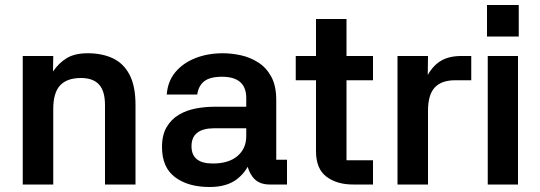

<svg xmlns="http://www.w3.org/2000/svg" viewBox="-20 -738 2161 768"><path d="M193 0H71V-514H193L192 -452Q215 -486 247 -505.5Q279 -525 331 -525Q388 -525 431 -505Q474 -485 498 -439.5Q522 -394 522 -318V0H400V-317Q400 -374 376 -400Q352 -426 304 -426Q248 -426 220.5 -396.5Q193 -367 193 -302Z M1128 0H1058Q1013 0 990 -31Q967 -62 965 -110H988Q971 -56 930 -23Q889 10 818 10Q733 10 680.5 -29Q628 -68 628 -150Q628 -198 646.5 -229.5Q665 -261 695.5 -279Q726 -297 763 -304Q800 -311 837 -311H965V-346Q965 -431 868 -431Q820 -431 797 -413Q774 -395 769 -360H647Q651 -413 681.5 -449.5Q712 -486 761.5 -505.5Q811 -525 871 -525Q906 -525 943 -517Q980 -509 1012.5 -488.5Q1045 -468 1065 -431.5Q1085 -395 1085 -338V-99H1128ZM746 -153Q746 -84 831 -84Q895 -84 930 -114Q965 -144 965 -193V-225H838Q746 -225 746 -153Z M1472 -417H1366V-97H1472V0H1392Q1327 0 1285.5 -31.5Q1244 -63 1244 -133V-417H1163V-514H1244V-662H1366V-514H1472Z M1692 0H1570V-514H1692L1691 -438Q1713 -477 1745 -495.5Q1777 -514 1825 -514H1865V-417H1801Q1746 -417 1719 -388Q1692 -359 1692 -295Z M2052 -514V0H1931V-514ZM1928 -718H2055V-592H1928Z"/></svg>

Font: 42dot Sans
Style: Bold
Weight: 700
Designer: 42dot
Version: Version 1.000